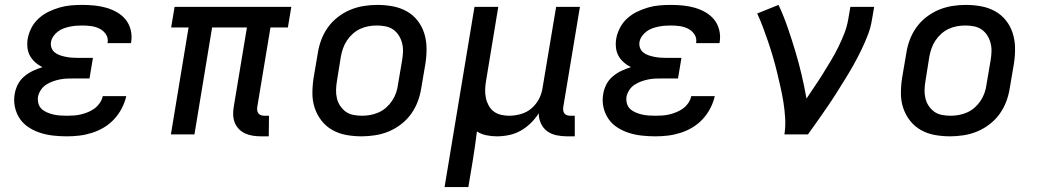

<svg xmlns="http://www.w3.org/2000/svg" viewBox="-20 -548 4240 783"><path d="M253 8Q225 8 197.5 5Q170 2 145 -6Q120 -14 98 -28Q76 -42 61.5 -63Q47 -84 41 -110.5Q35 -137 40 -165Q43 -184 52.5 -203Q62 -222 78.5 -236Q95 -250 114 -259Q133 -268 153 -274Q137 -282 124 -293.5Q111 -305 102.5 -320Q94 -335 92 -353.5Q90 -372 93 -390Q97 -413 108.5 -435Q120 -457 138.5 -473.5Q157 -490 179 -500.5Q201 -511 223.5 -517.5Q246 -524 269.5 -526Q293 -528 315 -528Q341 -528 365.5 -525.5Q390 -523 413 -516.5Q436 -510 457 -498Q478 -486 492.5 -468Q507 -450 513 -426Q519 -402 515 -377L514 -372H418L419 -374Q422 -393 412 -408Q402 -423 386 -431Q370 -439 352 -441.5Q334 -444 315 -444Q303 -444 290.5 -443Q278 -442 265.5 -439.5Q253 -437 240.5 -432.5Q228 -428 217 -420Q206 -412 198 -400.5Q190 -389 188 -377Q186 -364 190 -353Q194 -342 203 -334.5Q212 -327 223.5 -323Q235 -319 247 -316.5Q259 -314 271 -313Q283 -312 295 -312H359L345 -228H281Q267 -228 252.5 -227.5Q238 -227 223.5 -224Q209 -221 195 -216Q181 -211 168 -202.5Q155 -194 146.5 -181Q138 -168 135 -154Q133 -140 136.5 -126.5Q140 -113 149.5 -104Q159 -95 172 -89.5Q185 -84 198 -81Q211 -78 225 -77Q239 -76 253 -76Q267 -76 281.5 -77Q296 -78 310.5 -81.5Q325 -85 339.5 -91Q354 -97 366 -106Q378 -115 387 -128Q396 -141 399 -156H495Q489 -130 476.5 -106Q464 -82 445.5 -62Q427 -42 403.5 -28Q380 -14 354.5 -6Q329 2 303.5 5Q278 8 253 8Z M1045 8Q1028 8 1011.5 5.5Q995 3 980.5 -3.5Q966 -10 955 -21Q944 -32 938 -46.5Q932 -61 931 -77.5Q930 -94 933 -111L987 -436H845L773 0H677L749 -436H678L692 -520H1168L1154 -436H1083L1029 -111Q1028 -104 1029 -97Q1030 -90 1034.5 -85Q1039 -80 1045 -78Q1051 -76 1059 -76H1077L1076 8Z M1455 8Q1423 8 1392.5 2.5Q1362 -3 1336 -17.5Q1310 -32 1291.5 -55.5Q1273 -79 1263.5 -107.5Q1254 -136 1254 -167.5Q1254 -199 1259 -231L1276 -331Q1280 -358 1290 -385Q1300 -412 1317 -436Q1334 -460 1358 -478.5Q1382 -497 1408.5 -508Q1435 -519 1463 -523.5Q1491 -528 1518 -528Q1550 -528 1580.5 -522.5Q1611 -517 1637.5 -502.5Q1664 -488 1682.5 -464.5Q1701 -441 1710 -412.5Q1719 -384 1719.5 -352.5Q1720 -321 1715 -289L1698 -189Q1694 -162 1684 -135Q1674 -108 1657 -84Q1640 -60 1616 -41.5Q1592 -23 1565.5 -12Q1539 -1 1510.5 3.5Q1482 8 1455 8ZM1456 -76Q1473 -76 1490 -79Q1507 -82 1524 -89.5Q1541 -97 1555 -109.5Q1569 -122 1579 -137Q1589 -152 1595 -169Q1601 -186 1603 -203L1620 -303Q1623 -321 1623.5 -338.5Q1624 -356 1619.5 -373Q1615 -390 1606 -404Q1597 -418 1583.5 -427.5Q1570 -437 1552.5 -440.5Q1535 -444 1517 -444Q1500 -444 1483 -441Q1466 -438 1449.5 -430.5Q1433 -423 1419 -410.5Q1405 -398 1395 -383Q1385 -368 1379 -351Q1373 -334 1370 -317L1354 -217Q1351 -199 1350.5 -181.5Q1350 -164 1354 -147Q1358 -130 1367.5 -116Q1377 -102 1390 -92.5Q1403 -83 1420.5 -79.5Q1438 -76 1456 -76Z M1793 215 1915 -520H2012L1962 -217Q1959 -200 1958.5 -182.5Q1958 -165 1961.5 -148.5Q1965 -132 1973 -117.5Q1981 -103 1993.5 -93.5Q2006 -84 2022.5 -80Q2039 -76 2056 -76Q2080 -76 2104.5 -83Q2129 -90 2148 -106.5Q2167 -123 2178.5 -145.5Q2190 -168 2193 -192L2248 -520H2345L2277 -111Q2276 -104 2277 -97Q2278 -90 2282 -85Q2286 -80 2292.5 -78Q2299 -76 2306 -76H2324V8H2292Q2270 8 2249 3.5Q2228 -1 2211.5 -13Q2195 -25 2186 -44.5Q2177 -64 2177 -86Q2163 -64 2144 -45.5Q2125 -27 2102.5 -14.5Q2080 -2 2055 3Q2030 8 2006 8Q1984 8 1963 3.5Q1942 -1 1925 -12Q1921 18 1917 48Q1913 78 1908 107L1890 215Z M2653 8Q2625 8 2597.5 5Q2570 2 2545 -6Q2520 -14 2498 -28Q2476 -42 2461.5 -63Q2447 -84 2441 -110.5Q2435 -137 2440 -165Q2443 -184 2452.5 -203Q2462 -222 2478.5 -236Q2495 -250 2514 -259Q2533 -268 2553 -274Q2537 -282 2524 -293.5Q2511 -305 2502.5 -320Q2494 -335 2492 -353.5Q2490 -372 2493 -390Q2497 -413 2508.5 -435Q2520 -457 2538.5 -473.5Q2557 -490 2579 -500.5Q2601 -511 2623.5 -517.5Q2646 -524 2669.5 -526Q2693 -528 2715 -528Q2741 -528 2765.5 -525.5Q2790 -523 2813 -516.5Q2836 -510 2857 -498Q2878 -486 2892.5 -468Q2907 -450 2913 -426Q2919 -402 2915 -377L2914 -372H2818L2819 -374Q2822 -393 2812 -408Q2802 -423 2786 -431Q2770 -439 2752 -441.5Q2734 -444 2715 -444Q2703 -444 2690.5 -443Q2678 -442 2665.5 -439.5Q2653 -437 2640.5 -432.5Q2628 -428 2617 -420Q2606 -412 2598 -400.5Q2590 -389 2588 -377Q2586 -364 2590 -353Q2594 -342 2603 -334.5Q2612 -327 2623.5 -323Q2635 -319 2647 -316.5Q2659 -314 2671 -313Q2683 -312 2695 -312H2759L2745 -228H2681Q2667 -228 2652.5 -227.5Q2638 -227 2623.5 -224Q2609 -221 2595 -216Q2581 -211 2568 -202.5Q2555 -194 2546.5 -181Q2538 -168 2535 -154Q2533 -140 2536.5 -126.5Q2540 -113 2549.5 -104Q2559 -95 2572 -89.5Q2585 -84 2598 -81Q2611 -78 2625 -77Q2639 -76 2653 -76Q2667 -76 2681.5 -77Q2696 -78 2710.5 -81.5Q2725 -85 2739.5 -91Q2754 -97 2766 -106Q2778 -115 2787 -128Q2796 -141 2799 -156H2895Q2889 -130 2876.5 -106Q2864 -82 2845.5 -62Q2827 -42 2803.5 -28Q2780 -14 2754.5 -6Q2729 2 2703.5 5Q2678 8 2653 8Z M3179 0Q3184 -33 3182 -66Q3180 -99 3175 -130.5Q3170 -162 3163 -193Q3156 -224 3148.5 -255Q3141 -286 3132 -316.5Q3123 -347 3113 -376.5Q3103 -406 3092 -435.5Q3081 -465 3068 -493L3155 -528Q3176 -483 3192 -436.5Q3208 -390 3222.5 -342Q3237 -294 3248.5 -245.5Q3260 -197 3269 -146Q3286 -172 3303.5 -197.5Q3321 -223 3337 -249Q3353 -275 3369 -301.5Q3385 -328 3398.5 -355.5Q3412 -383 3423 -411Q3434 -439 3439 -468L3448 -520H3545L3536 -468Q3531 -436 3519 -405Q3507 -374 3492.5 -344Q3478 -314 3461.5 -284.5Q3445 -255 3427 -226Q3409 -197 3391 -168.5Q3373 -140 3353.5 -111.5Q3334 -83 3314.5 -55.5Q3295 -28 3275 0Z M3855 8Q3823 8 3792.5 2.5Q3762 -3 3736 -17.5Q3710 -32 3691.5 -55.5Q3673 -79 3663.5 -107.5Q3654 -136 3654 -167.5Q3654 -199 3659 -231L3676 -331Q3680 -358 3690 -385Q3700 -412 3717 -436Q3734 -460 3758 -478.5Q3782 -497 3808.5 -508Q3835 -519 3863 -523.5Q3891 -528 3918 -528Q3950 -528 3980.5 -522.5Q4011 -517 4037.5 -502.5Q4064 -488 4082.5 -464.5Q4101 -441 4110 -412.5Q4119 -384 4119.5 -352.5Q4120 -321 4115 -289L4098 -189Q4094 -162 4084 -135Q4074 -108 4057 -84Q4040 -60 4016 -41.5Q3992 -23 3965.5 -12Q3939 -1 3910.5 3.5Q3882 8 3855 8ZM3856 -76Q3873 -76 3890 -79Q3907 -82 3924 -89.5Q3941 -97 3955 -109.5Q3969 -122 3979 -137Q3989 -152 3995 -169Q4001 -186 4003 -203L4020 -303Q4023 -321 4023.5 -338.5Q4024 -356 4019.5 -373Q4015 -390 4006 -404Q3997 -418 3983.5 -427.5Q3970 -437 3952.5 -440.5Q3935 -444 3917 -444Q3900 -444 3883 -441Q3866 -438 3849.5 -430.5Q3833 -423 3819 -410.5Q3805 -398 3795 -383Q3785 -368 3779 -351Q3773 -334 3770 -317L3754 -217Q3751 -199 3750.5 -181.5Q3750 -164 3754 -147Q3758 -130 3767.5 -116Q3777 -102 3790 -92.5Q3803 -83 3820.5 -79.5Q3838 -76 3856 -76Z"/></svg>

Font: Iosevka Custom Medium Oblique
Style: Regular
Weight: 500
Italic angle: -9°
Designer: Belleve Invis
Foundry: Belleve Invis
Version: Version 27.0.1